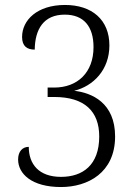

<svg xmlns="http://www.w3.org/2000/svg" viewBox="-20 -744 553 774"><path d="M226 10C333 10 444 -47 444 -194C444 -329 351 -370 279 -378C356 -397 421 -462 421 -561C421 -664 351 -724 242 -724C130 -724 69 -663 69 -595C69 -557 90 -544 120 -544C121 -625 155 -685 241 -685C318 -685 357 -637 357 -554C357 -452 293 -391 198 -391H172V-353H199C321 -353 380 -295 380 -194C380 -79 314 -31 226 -31C136 -31 96 -83 96 -152C71 -152 53 -134 53 -101C53 -44 107 10 226 10Z"/></svg>

Font: Noto Serif Sinhala SemiCondensed Light
Style: Regular
Weight: 300
Width: 4
Designer: Jelle Bosma - Monotype Design Team
Foundry: Monotype Imaging Inc.
Version: Version 2.007